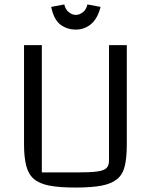

<svg xmlns="http://www.w3.org/2000/svg" viewBox="-20 -828 678 863"><path d="M320 15Q248 15 203 6.5Q158 -2 133 -23Q108 -44 98 -82.5Q88 -121 88 -180V-625H168V-53H324Q384 -53 415.5 -57Q447 -61 458.5 -72.5Q470 -84 470 -106V-625H550V-180Q550 -120 541 -82Q532 -44 506.5 -23Q481 -2 436 6.5Q391 15 320 15ZM321 -695Q281 -695 251.5 -717.5Q222 -740 210 -797L269 -808Q274 -785 289.5 -773Q305 -761 321 -761Q337 -761 352.5 -773Q368 -785 373 -808L432 -797Q419 -745 389.5 -720Q360 -695 321 -695Z"/></svg>

Font: Changa Light
Style: Regular
Weight: 300
Designer: Eduardo Rodriguez Tunni
Foundry: Eduardo Rodriguez Tunni
Version: Version 3.002; ttfautohint (v1.8.2)